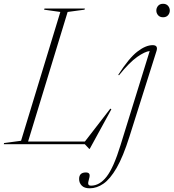

<svg xmlns="http://www.w3.org/2000/svg" viewBox="-63 -760 915 1012"><path d="M293.5 -697 85 -14H384.5L518.5 -187.5L524 -184L410 24.5H407L384 0H-43L-41.5 -6L48 -18L255 -697L169.5 -709L171.5 -715H384.5L382.5 -709ZM761 -704.5Q761 -718.5 770.2 -729.2Q779.5 -740 796.5 -740Q813.5 -740 822.8 -729.2Q832 -718.5 832 -704.5Q832 -690.5 822.8 -679.8Q813.5 -669 796.5 -669Q779.5 -669 770.2 -679.8Q761 -690.5 761 -704.5ZM619 -39Q586 65.5 551.8 124.8Q517.5 184 482.2 208.2Q447 232.5 410 232.5Q381.5 232.5 367.8 218.2Q354 204 354 183.5Q354 149 389.5 149Q403.5 149 407.8 156.8Q412 164.5 406 184Q400 203.5 402.5 211Q405 218.5 417 218.5Q462 218.5 499 171Q536 123.5 572.5 4.5L726 -491Q701 -488.5 660.2 -460Q619.5 -431.5 564 -363L560.5 -366Q616.5 -453.5 660.8 -487.8Q705 -522 741.5 -522Q771.5 -522 762 -491.5Z"/></svg>

Font: Newsreader Display ExtraLight
Style: Italic
Weight: 275
Italic angle: -17°
Designer: Hugues Gentile
Foundry: Production Type
Version: Version 1.001